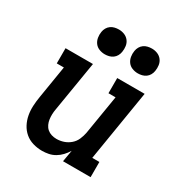

<svg xmlns="http://www.w3.org/2000/svg" viewBox="-175 -872 951 1007"><g transform="rotate(30 300.0 -368.5)"><path d="M223 8Q194 8 167 0Q140 -8 119.5 -25.5Q99 -43 86.5 -67Q74 -91 69 -118Q64 -145 65.5 -174Q67 -203 72 -232L104 -428H61V-520H227L177 -217Q174 -201 173.5 -185.5Q173 -170 175 -155Q177 -140 183.5 -126Q190 -112 201 -102.5Q212 -93 226.5 -88.5Q241 -84 257 -84Q279 -84 300 -91Q321 -98 338.5 -113Q356 -128 365 -149Q374 -170 378 -191L417 -428H374V-520H540L470 -92H513V0H346L358 -70Q347 -52 332.5 -36.5Q318 -21 300 -10.5Q282 0 262 4Q242 8 223 8ZM455 -595Q437 -595 420.5 -601.5Q404 -608 394 -621.5Q384 -635 381 -652.5Q378 -670 381 -688Q383 -701 389.5 -712.5Q396 -724 406.5 -731.5Q417 -739 429.5 -742Q442 -745 455 -745Q473 -745 489 -738.5Q505 -732 515.5 -718.5Q526 -705 528.5 -687.5Q531 -670 528 -652Q526 -639 519.5 -627.5Q513 -616 502.5 -608.5Q492 -601 479.5 -598Q467 -595 455 -595ZM255 -595Q237 -595 220.5 -601.5Q204 -608 194 -621.5Q184 -635 181 -652.5Q178 -670 181 -688Q183 -701 189.5 -712.5Q196 -724 206.5 -731.5Q217 -739 229.5 -742Q242 -745 255 -745Q273 -745 289 -738.5Q305 -732 315.5 -718.5Q326 -705 328.5 -687.5Q331 -670 328 -652Q326 -639 319.5 -627.5Q313 -616 302.5 -608.5Q292 -601 279.5 -598Q267 -595 255 -595Z"/></g></svg>

Font: Iosevka Etoile SmBdObl
Style: Regular
Weight: 600
Italic angle: -9°
Designer: Belleve Invis
Foundry: Belleve Invis
Version: Version 15.5.2; ttfautohint (v1.8.4)